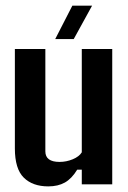

<svg xmlns="http://www.w3.org/2000/svg" viewBox="-20 -647 449 674"><path d="M149.4 7.3Q94.7 7.3 63.5 -23.4Q32.2 -54.2 32.2 -126V-475.1H139.2V-115.7Q139.2 -78.6 189 -78.6Q212.9 -78.6 235.4 -87.9Q257.8 -97.2 267.1 -112.3V-475.1H374V0H267.1V-51.3H251Q231.9 -20 207.8 -6.3Q183.6 7.3 149.4 7.3ZM238.8 -509.8H173.8L233.9 -627H303.2Z"/></svg>

Font: Agdasima
Style: Bold
Weight: 700
Width: 3
Designer: The DocRepair Project, Patric King
Foundry: Google
Version: Version 2.002